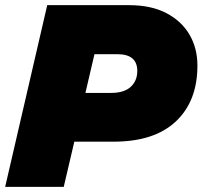

<svg xmlns="http://www.w3.org/2000/svg" viewBox="-28 -724 785 744"><path d="M-8 0 155 -704H472Q558 -704 617 -673Q676 -642 706.5 -589.5Q737 -537 737 -470Q737 -332 653.5 -253.5Q570 -175 412 -175H260L219 0ZM427 -514H338L303 -364H403Q453 -364 478.5 -387.5Q504 -411 504 -449Q504 -514 427 -514Z"/></svg>

Font: Prodigy Sans Black
Style: Italic
Weight: 900
Italic angle: -13°
Designer: Wei Huang
Foundry: Wei Huang
Version: Version 1.003; ttfautohint (v1.8.3)